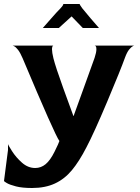

<svg xmlns="http://www.w3.org/2000/svg" viewBox="-50 -696 702 960"><path d="M432 -450Q432 -461 429 -464.5Q426 -468 423 -468H622Q622 -469 614 -465Q606 -461 595.5 -448Q585 -435 575 -408Q554 -349 487 -190Q420 -31 382 41Q346 111 309.5 155Q273 199 224.5 221.5Q176 244 110 244Q61 244 30 236Q-1 228 -15.5 219.5Q-30 211 -30 209L-10 54V24Q-10 28 10 59.5Q30 91 60 117.5Q90 144 126 144Q155 144 178 125Q201 106 222 64Q233 42 239.5 27.5Q246 13 247 9Q224 -22 63 -405Q51 -433 40 -447Q29 -461 20.5 -465Q12 -469 12 -468H217Q216 -468 214.5 -467Q213 -466 211.5 -461.5Q210 -457 210 -449Q210 -434 217 -405Q228 -361 266 -256Q304 -151 317 -116H318Q331 -153 364.5 -244.5Q398 -336 423 -407Q432 -434 432 -450ZM445 -556H364L308 -614L244 -556H164Q174 -567 204 -601.5Q234 -636 253 -655Q262 -665 264.5 -669.5Q267 -674 267 -676H348Q348 -675 350.5 -670.5Q353 -666 361 -655Q371 -642 402.5 -605Q434 -568 445 -556Z"/></svg>

Font: Red Rose Bold
Style: Regular
Weight: 700
Designer: jaikishan Patel
Version: Version 1.000